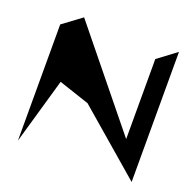

<svg xmlns="http://www.w3.org/2000/svg" viewBox="-107 -889 833 814"><g transform="rotate(20 309.0 -481.5)"><path d="M54 -188 139 -484 277 -438 567 -188V-775L483 -712V-351L139 -775L54 -712Z"/></g></svg>

Font: bitstorm
Style: ext
Weight: 400
Version: Version 0.2